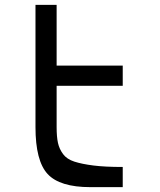

<svg xmlns="http://www.w3.org/2000/svg" viewBox="-20 -770 658 790"><path d="M352 0Q226 0 176 -54Q126 -108 126 -247V-750H213V-500H485V-417H213V-247Q213 -207 218.5 -182Q224 -157 239.5 -136Q255 -115 286 -105Q317 -95 364.5 -89Q412 -83 485 -83V0Z"/></svg>

Font: Hermit Light
Style: Regular
Weight: 300
Designer: Pablo Caro
Version: Version 2.000;PS 002.000;hotconv 1.0.88;makeotf.lib2.5.64775